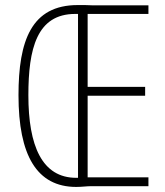

<svg xmlns="http://www.w3.org/2000/svg" viewBox="-20 -735 653 758"><path d="M287 -715C104 -715 53 -575 53 -359C53 -122 125 3 281 3C304 3 322 0 340 0H566V-35H326V-357H553V-392H326V-680H566V-714H344C326 -715 314 -715 287 -715ZM277 -680C281 -680 285 -680 288 -680V-33C285 -33 285 -33 281 -33C146 -33 92 -159 92 -359C92 -542 125 -680 277 -680Z"/></svg>

Font: Noto Sans Telugu ExtraCondensed ExtraLight
Style: Regular
Weight: 200
Width: 2
Designer: Jelle Bosma - Monotype Design Team
Foundry: Monotype Imaging Inc.
Version: Version 2.005